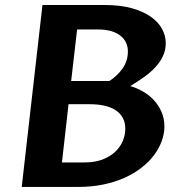

<svg xmlns="http://www.w3.org/2000/svg" viewBox="-20 -735 722 755"><path d="M492.2 -396.5Q518.1 -389.2 542.2 -375.2Q566.4 -361.3 585.2 -341.1Q604 -320.8 615.2 -294.7Q626.5 -268.6 626.5 -237.3Q626.5 -209 616 -180.2Q605.5 -151.4 585.7 -125Q565.9 -98.6 536.6 -75.7Q507.3 -52.7 469.7 -35.9Q432.1 -19 386.5 -9.5Q340.8 0 288.1 0H65.4L147 -715.3H392.6Q452.6 -715.3 497.6 -702.9Q542.5 -690.4 572.3 -669.7Q602.1 -648.9 616.9 -621.8Q631.8 -594.7 631.8 -565.4Q631.8 -537.6 620.4 -513.7Q608.9 -489.7 589.6 -469.2Q570.3 -448.7 544.9 -430.9Q519.5 -413.1 492.2 -396.5ZM223.6 -96.2H311.5Q353 -96.2 383.3 -107.9Q413.6 -119.6 433.3 -138.4Q453.1 -157.2 462.9 -180.9Q472.7 -204.6 472.7 -229Q472.7 -253.9 462.4 -272.2Q452.1 -290.5 433.8 -302.2Q415.5 -314 389.9 -319.6Q364.3 -325.2 333.5 -325.2H249.5ZM410.2 -416.5Q441.4 -436.5 462.2 -466.1Q482.9 -495.6 482.9 -532.2Q482.9 -572.3 452.1 -595.7Q421.4 -619.1 365.2 -619.1H283.2L259.8 -416.5Z"/></svg>

Font: Proza Libre
Style: SemiBold Italic
Weight: 600
Designer: Jasper de Waard
Foundry: Jasper de Waard
Version: Version 1.000; ttfautohint (v1.4.1.8-43bc)